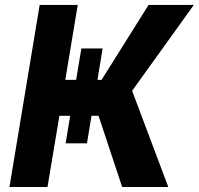

<svg xmlns="http://www.w3.org/2000/svg" viewBox="-20 -747 794 767"><path d="M305 -553.3H389.9L369.3 -427.9H385.7L573.5 -727.3H754.3L507.8 -384.2L652.3 0H468L373.6 -284.4H345.5L327.4 -174.4H242.2L260.3 -284.4H217.3L169.7 0H17.8L138.5 -727.3H290.5L240.8 -427.9H284.1Z"/></svg>

Font: Karasuma Gothic
Style: Bold Italic
Weight: 700
Italic angle: 9.39998°
Designer: Rasmus Andersson / Ryoko Nishizuka
Foundry: Genbu
Version: Version 1.00